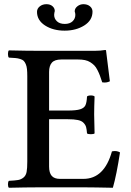

<svg xmlns="http://www.w3.org/2000/svg" viewBox="-20 -885 619 907"><path d="M211.9 -544.9V-362.8H299.8Q340.3 -362.8 358.6 -368.7Q377 -374.5 383.3 -387.2Q389.6 -399.9 391.1 -429.2Q396 -434.1 409.2 -434.1Q421.9 -434.1 426.8 -429.2Q424.8 -379.4 424.8 -344.2Q424.8 -312.5 426.8 -254.9Q422.9 -251 409.2 -251Q395 -251 391.1 -254.9Q389.6 -273.9 386.7 -284.7Q383.8 -295.4 374.5 -304.9Q365.2 -314.5 347.4 -318.1Q329.6 -321.8 299.8 -321.8H211.9V-98.1Q211.9 -68.4 224.4 -54.2Q236.8 -40 263.2 -40H374Q472.7 -40 508.8 -169.9Q530.8 -174.8 546.9 -165Q530.8 -59.6 513.2 2Q511.2 2 488 1.5Q464.8 1 433.8 0.5Q402.8 0 381.8 0H160.2Q104 0 22 2Q17.6 -2.4 17.6 -14.4Q17.6 -26.4 22 -30.8Q51.8 -32.2 65.7 -34.7Q79.6 -37.1 91.1 -46.4Q102.5 -55.7 105.7 -72.8Q108.9 -89.8 108.9 -121.1V-524.9Q108.9 -545.4 107.4 -558.8Q106 -572.3 101.6 -582.3Q97.2 -592.3 91.8 -597.7Q86.4 -603 75.2 -606.4Q64 -609.9 52.7 -610.8Q41.5 -611.8 22 -612.8Q17.6 -617.2 17.6 -629.9Q17.6 -642.6 22 -647Q107.9 -645 160.2 -645H428.2Q454.1 -645 477.1 -648.9Q481 -648.9 481 -646Q482.4 -639.6 499 -501Q482.9 -492.7 462.9 -496.1Q456.5 -515.6 451.9 -528.1Q447.3 -540.5 440.2 -554.4Q433.1 -568.4 425.3 -576.2Q417.5 -584 406.5 -591.1Q395.5 -598.1 381.1 -601.1Q366.7 -604 348.1 -604H270Q238.3 -604 225.1 -589.1Q211.9 -574.2 211.9 -544.9ZM417 -830.1Q417 -789.1 377.9 -764.6Q338.9 -740.2 285.2 -740.2Q231 -740.2 192.9 -764.6Q154.8 -789.1 154.8 -829.1Q154.8 -844.2 167.7 -854.7Q180.7 -865.2 199.2 -865.2Q217.3 -865.2 228 -855.7Q238.8 -846.2 238.8 -833Q238.8 -830.1 236.8 -824.2Q235.8 -821.3 235.8 -814.9Q235.8 -796.9 249 -784.4Q262.2 -772 286.1 -772Q309.6 -772 322.8 -784.4Q335.9 -796.9 335.9 -814.9Q335.9 -821.3 335 -824.2Q333 -828.1 333 -832Q333 -845.2 345.5 -855.2Q357.9 -865.2 374 -865.2Q393.1 -865.2 405 -855.2Q417 -845.2 417 -830.1Z"/></svg>

Font: Common Serif Medium
Style: Regular
Weight: 500
Designer: Philipp H. Poll, Khaled Hosny
Foundry: Stefan Peev, Context Ltd.
Version: Version 1.026